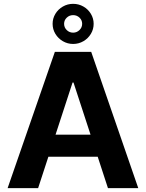

<svg xmlns="http://www.w3.org/2000/svg" viewBox="-20 -976 758 996"><path d="M19.5 0 264.6 -707H453.1L697.3 0H540L486.8 -163.1H231L177.7 0ZM449.7 -277.3 361.3 -547.9H356.4L268.1 -277.3ZM252.9 -852.5Q252.9 -880.4 267.3 -904.3Q281.7 -928.2 306.2 -942.1Q330.6 -956.1 359.4 -956.1Q388.2 -956.1 412.6 -942.1Q437 -928.2 451.4 -904.3Q465.8 -880.4 465.8 -852.5Q465.8 -824.2 451.4 -800.3Q437 -776.4 412.6 -762.2Q388.2 -748 359.4 -748Q330.6 -748 306.2 -762.2Q281.7 -776.4 267.3 -800.3Q252.9 -824.2 252.9 -852.5ZM406.2 -852.5Q406.2 -871.1 392.6 -884.3Q378.9 -897.5 359.4 -897.5Q339.8 -897.5 326.2 -884.3Q312.5 -871.1 312.5 -852.5Q312.5 -833.5 326.2 -820.1Q339.8 -806.6 359.4 -806.6Q378.4 -806.6 392.3 -820.1Q406.2 -833.5 406.2 -852.5Z"/></svg>

Font: Pretendard
Style: Bold
Weight: 700
Designer: Base glyphs from Inter by Rasmus Andersson; Hangeul glyphs from Noto Sans CJK(Source Han Sans) by Jang Soo-young and Kan
Foundry: Kil Hyung-jin
Version: Version 1.309